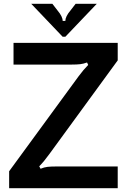

<svg xmlns="http://www.w3.org/2000/svg" viewBox="-20 -988 670 1008"><path d="M28 0V-89L393 -588Q419 -623 443 -647L437 -660Q418 -653 401 -651Q384 -649 357 -649H51V-763H598V-671L239 -179Q225 -160 212.5 -144.5Q200 -129 186 -115L193 -102Q212 -110 229.5 -112Q247 -114 274 -114H598V0ZM309 -795 144 -968H255L282 -933Q309 -901 309 -878H323Q323 -901 350 -933L377 -968H488L323 -795Z"/></svg>

Font: Open Sauce Sans SemiBold
Style: Regular
Weight: 600
Designer: Alfredo Marco Pradil
Foundry: Creative Sauce Fz LLC
Version: Version 1.477